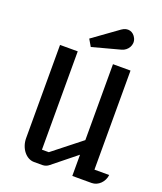

<svg xmlns="http://www.w3.org/2000/svg" viewBox="-172 -1084 1011 1195"><g transform="rotate(20 333.5 -487.0)"><path d="M101.1 -123C101.1 -55.2 146 0 197.8 0H253.9C269.5 0 285.2 -5.9 296.9 -16.1L451.7 -140.6V0H580.1C623 0 660.6 -37.6 665.5 -84H567.9V-740.2H451.7V-237.3L263.7 -88.9H218.3V-740.2H101.1ZM285.2 -793.5 471.2 -843.3C510.3 -853.5 538.1 -896.5 520 -936.5C502.4 -975.1 462.4 -986.3 425.8 -960L258.3 -839.4Z"/></g></svg>

Font: Atomic Age
Style: Regular
Weight: 400
Designer: James Grieshaber
Foundry: James Grieshaber
Version: Version 1.002